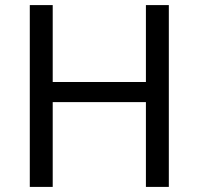

<svg xmlns="http://www.w3.org/2000/svg" viewBox="-20 -734 781 754"><path d="M643 0H553V-333H187V0H97V-714H187V-412H553V-714H643Z"/></svg>

Font: Noto Sans Phoenician
Style: Regular
Weight: 400
Designer: Monotype Design Team
Foundry: Monotype Imaging Inc.
Version: Version 2.001; ttfautohint (v1.8.4.7-5d5b)